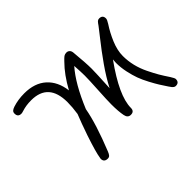

<svg xmlns="http://www.w3.org/2000/svg" viewBox="-119 -852 1178 1178"><g transform="rotate(-45 470.0 -263.0)"><path d="M40 -540Q40 -551.8 46.9 -558.6Q53.7 -565.4 69.8 -570.8Q116.2 -585.9 169.9 -585.9Q259.8 -585.9 313 -538.1Q366.2 -490.2 377 -404.8Q425.3 -493.2 481.9 -549.8Q483.9 -551.8 488.8 -556.9Q493.7 -562 495.1 -563.2Q496.6 -564.5 500.5 -568.1Q504.4 -571.8 506.1 -572.8Q507.8 -573.7 511 -575.7Q514.2 -577.6 516.6 -578.1Q519 -578.6 522.5 -579.3Q525.9 -580.1 529.8 -580.1Q542 -580.1 550.3 -572.3Q558.6 -564.5 560.1 -549.8Q569.8 -449.7 569.8 -399.9Q569.8 -366.7 563 -237.8Q594.7 -299.8 642.8 -368.2Q690.9 -436.5 734.6 -491.2Q778.3 -545.9 785.2 -556.2Q796.9 -573.7 803.5 -579.8Q810.1 -585.9 819.8 -585.9Q850.1 -585.9 850.1 -556.2Q850.1 -545.4 835 -522Q805.7 -478 782.7 -423.3Q759.8 -368.7 759.8 -319.8Q759.8 -277.3 770 -234.6Q780.3 -191.9 800.3 -151.1Q820.3 -110.4 835.9 -83.7Q851.6 -57.1 875 -22Q890.1 1.5 890.1 9.8Q890.1 40 859.9 40Q853 40 846.9 35.6Q840.8 31.2 836.9 26.1Q833 21 825.2 9.8Q805.7 -19.5 793.2 -39.3Q780.8 -59.1 761 -96.2Q741.2 -133.3 729.7 -164.6Q718.3 -195.8 709.2 -237.8Q700.2 -279.8 700.2 -319.8Q700.2 -328.6 702.1 -348.1Q569.8 -164.1 569.8 -60.1Q569.8 -29.8 540 -29.8Q513.7 -29.8 507.8 -60.1Q500 -99.1 500 -160.2Q500 -196.3 504.9 -280.3Q509.8 -364.3 509.8 -399.9Q509.8 -430.7 505.9 -487.8Q433.6 -405.8 369.1 -250Q349.6 -141.1 280.8 29.8Q274.4 45.9 267.8 53Q261.2 60.1 250 60.1Q217.8 60.1 217.8 29.8L219.2 22Q224.6 -17.6 262.2 -129.9Q289.6 -209.5 312 -265.1Q319.8 -316.9 319.8 -359.9Q319.8 -525.9 169.9 -525.9Q126 -525.9 89.8 -514.2Q76.7 -509.8 69.8 -509.8Q40 -509.8 40 -540Z"/></g></svg>

Font: Pecita
Style: Book
Weight: 400
Width: 6
Version: Version 3.4.1